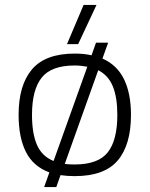

<svg xmlns="http://www.w3.org/2000/svg" viewBox="-20 -700 603 774"><path d="M250 -522 317 -680H369L295 -522ZM158 54 179 -5Q114 -29 84.5 -87.5Q55 -146 55 -237Q55 -357 109 -420.5Q163 -484 281 -484Q320 -484 349 -477L367 -528H416L393 -464Q452 -438 480 -380.5Q508 -323 508 -237Q508 -116 454.5 -53Q401 10 281 10Q265 10 251.5 9Q238 8 224 6L207 54ZM196 -51 332 -431Q321 -433 308 -434.5Q295 -436 281 -436Q187 -436 148 -387Q109 -338 109 -237Q109 -162 129 -116Q149 -70 196 -51ZM281 -37Q376 -37 414.5 -86Q453 -135 453 -237Q453 -307 435 -351.5Q417 -396 376 -417L241 -39Q250 -38 260 -37.5Q270 -37 281 -37Z"/></svg>

Font: Kanit ExtraLight
Style: Regular
Weight: 275
Designer: Katatrad Team
Foundry: CadsonDemak
Version: Version 2.000; ttfautohint (v1.8.3)